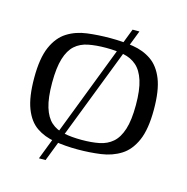

<svg xmlns="http://www.w3.org/2000/svg" viewBox="-93 -614 765 786"><g transform="rotate(15 289.0 -221.0)"><path d="M36 -231Q36 -314 57 -362Q78 -410 114.5 -433Q151 -456 198 -462Q245 -468 296 -468Q348 -468 392.5 -461Q437 -454 471 -430.5Q505 -407 524 -359.5Q543 -312 543 -231Q543 -148 522 -100Q501 -52 464.5 -29Q428 -6 381 0.5Q334 7 283 7Q231 7 185.5 -0.5Q140 -8 106.5 -31Q73 -54 54.5 -102Q36 -150 36 -231ZM467 -230Q467 -294 454.5 -333Q442 -372 419 -392Q396 -412 363.5 -418.5Q331 -425 289 -425Q247 -425 214 -418.5Q181 -412 158.5 -392Q136 -372 124 -333Q112 -294 112 -230Q112 -166 124 -127Q136 -88 158.5 -68Q181 -48 214 -41.5Q247 -35 289 -35Q331 -35 363.5 -41.5Q396 -48 419 -68Q442 -88 454.5 -127Q467 -166 467 -230ZM140 83 374 -525H403L168 83Z"/></g></svg>

Font: Genos Thin
Style: Regular
Weight: 400
Version: Version 1.010